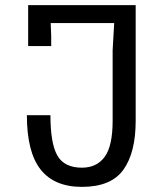

<svg xmlns="http://www.w3.org/2000/svg" viewBox="-20 -720 640 750"><path d="M85 -270H177Q177 -160 204 -112.5Q231 -65 300 -65Q358 -65 389 -107.5Q420 -150 420 -248V-524L426 -629V-630H178L180 -580V-540H90V-700H510V-248Q510 -124 462 -57Q414 10 300 10Q192 10 138.5 -58Q85 -126 85 -270Z"/></svg>

Font: Sligoil Micro
Style: Regular
Weight: 400
Designer: Ariel Martín Pérez
Foundry: Igor Stepanchenko
Version: Version 1.001